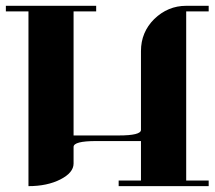

<svg xmlns="http://www.w3.org/2000/svg" viewBox="-20 -635 732 655"><path d="M0 -596.2V-615.2H308.1V-596.2H231V-172.9H384.8Q460.9 -172.9 460.9 -191.9V-460.9Q460.9 -524.9 505.9 -569.8Q552.7 -615.2 615.2 -615.2H691.9V-596.2H615.2V-19H691.9V0H384.8V-19H460.9V-153.8H308.1Q231 -153.8 231 -133.8V-77.1Q231 -45.9 186 -22.9Q141.1 0 77.1 0V-596.2Z"/></svg>

Font: Hjet
Style: Regular
Weight: 400
Designer: T. Christopher White
Version: Version 1.2